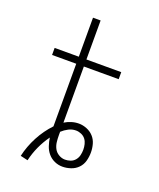

<svg xmlns="http://www.w3.org/2000/svg" viewBox="-143 -823 785 948"><g transform="rotate(20 250.0 -349.0)"><path d="M117 37 78 28Q90 -25 116 -74.5Q142 -124 180 -164Q180 -165 180 -166Q180 -167 180 -169Q180 -170 180 -171.5Q180 -173 180 -175V-493H53V-530H180V-735H220V-530H403V-493H220V-198Q236 -208 255 -214Q274 -220 294 -220Q315 -220 336 -211.5Q357 -203 371.5 -187Q386 -171 392 -149.5Q398 -128 398 -106Q398 -83 392 -61Q386 -39 370.5 -23Q355 -7 333 0.5Q311 8 289 8Q267 8 247 -1Q227 -10 213 -26.5Q199 -43 192 -64Q185 -85 182 -106Q159 -74 142.5 -38Q126 -2 117 37ZM289 -29Q304 -29 318 -34Q332 -39 341.5 -50.5Q351 -62 354.5 -76.5Q358 -91 358 -106Q358 -106 358 -106Q358 -106 358 -106Q358 -106 358 -106Q358 -106 358 -106Q358 -120 354.5 -134.5Q351 -149 342.5 -160Q334 -171 320 -177Q306 -183 292 -183Q272 -183 253.5 -173.5Q235 -164 220 -150Q220 -150 220 -150Q220 -150 220 -149Q220 -144 220 -140Q220 -136 220 -132Q220 -114 222 -96.5Q224 -79 232 -63.5Q240 -48 256 -38.5Q272 -29 289 -29Z"/></g></svg>

Font: Iosevka Slab Extralight
Style: Regular
Weight: 200
Monospace: yes
Designer: Belleve Invis
Foundry: Belleve Invis
Version: Version 11.1.1; ttfautohint (v1.8.3)